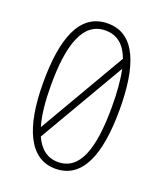

<svg xmlns="http://www.w3.org/2000/svg" viewBox="-136 -814 772 911"><g transform="rotate(20 250.0 -358.5)"><path d="M251 8C386 8 443 -129 443 -359C443 -575 393 -725 252 -725C108 -725 58 -575 58 -358C58 -126 122 8 251 8ZM97 -359C97 -557 137 -690 252 -690C314 -690 352 -654 375 -592L120 -154C104 -207 97 -276 97 -359ZM252 -26C199 -26 160 -56 135 -112L388 -546C399 -494 404 -431 404 -359C404 -147 362 -26 252 -26Z"/></g></svg>

Font: Noto Sans Mono ExtraCondensed ExtraLight
Style: Regular
Weight: 200
Width: 2
Designer: Monotype Design Team
Foundry: Monotype Imaging Inc.
Version: Version 2.014